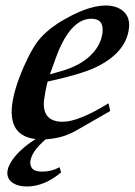

<svg xmlns="http://www.w3.org/2000/svg" viewBox="-20 -489 489 697"><path d="M448 -385Q437 -296 324 -243Q266 -217 153 -193Q148 -174 145 -157.5Q142 -141 140 -127Q131 -47 208 -47Q265 -47 374 -114L380 -86L260 -17Q225 3 193 10Q161 17 133 17Q9 17 24 -108Q31 -166 66 -246Q92 -305 114 -335Q141 -372 191 -405Q217 -421 240.5 -433Q264 -445 288 -454Q308 -461 326.5 -465Q345 -469 363 -469Q405 -469 429 -447Q453 -425 448 -385ZM352 -370Q358 -421 312 -421Q234 -421 182 -277L161 -219L203 -231Q262 -248 299 -279Q346 -319 352 -370ZM170 -2Q96 52 90 97Q89 109 95 120Q104 134 133 134Q167 134 196 118L202 137Q140 188 78 188Q47 188 28 176Q4 161 7 133Q9 117 20 99Q31 81 49 63Q67 45 91 28Q115 11 145 -2Z"/></svg>

Font: DG Didot
Style: Bold Italic
Weight: 700
Designer: David Gatwood, Takis Katsoulidis, and George D. Matthiopoulos
Foundry: David Gatwood
Version: Version 1.0